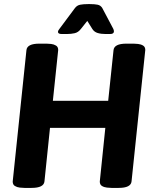

<svg xmlns="http://www.w3.org/2000/svg" viewBox="-20 -915 773 937"><path d="M632 -702Q640 -702 654 -700.5Q668 -699 678.5 -692.5Q689 -686 689 -671L622 -30Q619 2 559 2H524Q516 2 502 0.5Q488 -1 477.5 -7.5Q467 -14 467 -29L494 -291H224L197 -30Q194 2 134 2H99Q90 2 76.5 0.5Q63 -1 52.5 -7.5Q42 -14 42 -29L109 -670Q112 -702 172 -702H207Q216 -702 229.5 -700.5Q243 -699 253.5 -692.5Q264 -686 264 -671L238 -423H508L534 -670Q537 -702 597 -702ZM420 -895Q442 -895 456.5 -892Q471 -889 479 -876L533 -774Q536 -767 536 -762Q536 -749 517 -749H495Q473 -749 456.5 -754Q440 -759 431 -773L406 -813L375 -774Q362 -757 344.5 -753Q327 -749 306 -749H282Q263 -749 263 -759Q263 -766 270 -774L346 -876Q356 -889 371.5 -892Q387 -895 409 -895Z"/></svg>

Font: Asap VF Beta
Style: Italic
Weight: 400
Italic angle: -6°
Designer: Pablo Cosgaya
Foundry: Pablo Cosgaya
Version: Version 1.007